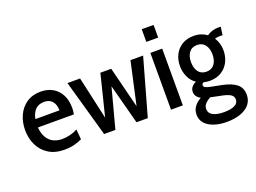

<svg xmlns="http://www.w3.org/2000/svg" viewBox="-133 -1010 2096 1570"><g transform="rotate(-20 915.0 -225.0)"><path d="M277.5 10Q195 10 139.2 -25.8Q83.5 -61.5 55.5 -120.5Q27.5 -179.5 27.5 -250Q27.5 -319.5 53.8 -377Q80 -434.5 130.5 -469Q181 -503.5 253.5 -503.5Q313.5 -503.5 358.2 -477.5Q403 -451.5 427.5 -403.8Q452 -356 452 -291.5Q452 -278.5 450.8 -264.5Q449.5 -250.5 446.5 -235.5H133.5Q138.5 -179 160 -144.5Q181.5 -110 214.8 -94.2Q248 -78.5 287.5 -78.5Q323.5 -78.5 358.8 -87.2Q394 -96 423.5 -112.5L431.5 -24.5Q404 -11 365.2 -0.5Q326.5 10 277.5 10ZM137.5 -307H347Q347 -337 337 -361.5Q327 -386 306 -400.5Q285 -415 251.5 -415Q203.5 -415 175.5 -387Q147.5 -359 137.5 -307Z M624 0 484.5 -494H594.5L677.5 -123L766.5 -481.5H861L951 -123L1033 -494H1143L1004 0H905.5L814 -346L722 0Z M1206 0V-494H1309V0ZM1206 -590V-700H1309V-590Z M1603 250.5Q1540 250.5 1491.5 234Q1443 217.5 1415.5 186.2Q1388 155 1388 110Q1388 71 1409.5 41.8Q1431 12.5 1468 -8.5Q1446 -20 1434.2 -36.8Q1422.5 -53.5 1422.5 -75Q1422.5 -98 1436 -115.8Q1449.5 -133.5 1475.5 -145Q1437 -171.5 1416.8 -214.8Q1396.5 -258 1396.5 -310Q1396.5 -364 1418.8 -408Q1441 -452 1483.5 -478Q1526 -504 1586 -504Q1619.5 -504 1647.8 -494.5Q1676 -485 1699 -468Q1718 -482.5 1743.5 -491Q1769 -499.5 1798.5 -499.5Q1805 -499.5 1810.2 -499.2Q1815.5 -499 1820 -498.5L1810.5 -428Q1805 -428.5 1798.5 -428.8Q1792 -429 1784.5 -429Q1777 -429 1765.2 -427.5Q1753.5 -426 1742.5 -422.5Q1758.5 -399 1767 -370.2Q1775.5 -341.5 1775.5 -310Q1775.5 -255.5 1753 -210.8Q1730.5 -166 1688 -139.5Q1645.5 -113 1586 -113Q1572 -113 1558.8 -114.8Q1545.5 -116.5 1533 -119.5Q1517 -112.5 1517 -98.5Q1517 -86.5 1530 -79.2Q1543 -72 1570.5 -66L1668.5 -46.5Q1749 -30 1789.5 3Q1830 36 1830 97Q1830 145.5 1801.8 179.8Q1773.5 214 1722.2 232.2Q1671 250.5 1603 250.5ZM1608.5 167.5Q1666.5 167.5 1699.8 151.2Q1733 135 1733 102.5Q1733 75.5 1712.2 61Q1691.5 46.5 1645.5 36L1541 14.5Q1515 28 1496.5 47.5Q1478 67 1478 94Q1478 131.5 1513.5 149.5Q1549 167.5 1608.5 167.5ZM1586 -192.5Q1631.5 -192.5 1655.5 -224.8Q1679.5 -257 1679.5 -309.5Q1679.5 -360 1655.5 -392.2Q1631.5 -424.5 1586 -424.5Q1540 -424.5 1516.2 -392.2Q1492.5 -360 1492.5 -309.5Q1492.5 -257 1516.2 -224.8Q1540 -192.5 1586 -192.5Z"/></g></svg>

Font: Cabin SemiCondensedMedium
Style: Regular
Weight: 500
Width: 4
Designer: Pablo Impallari
Foundry: Pablo Impallari. http://www.impallari.com Igino Marini. http://www.ikern.com
Version: Version 3.001